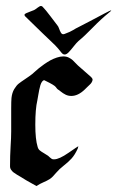

<svg xmlns="http://www.w3.org/2000/svg" viewBox="-20 -625 394 645"><path d="M353.9 -590.3Q353.9 -588.7 346.7 -583Q319.6 -561.1 291.6 -532.3Q263.7 -503.5 243.7 -487.3Q237.3 -481.6 228.1 -469.9Q218.9 -458.1 211.3 -450Q203.7 -441.9 197.3 -441.9Q191.7 -441.9 187 -447.5Q175 -463 165.8 -472.3Q156.6 -481.6 143 -494.2Q129.4 -506.8 123 -513.3Q70.3 -565.2 64.7 -570Q62.3 -572.5 62.3 -574.9Q62.3 -578.2 67.9 -580.6Q73.5 -583 81.9 -586.3Q90.3 -589.5 94.3 -591.1Q96.7 -591.9 105.1 -598.4Q113.5 -604.9 117.4 -604.9Q120.6 -604.9 123 -602.5Q133.4 -591.9 149.8 -570Q166.2 -548.1 172.6 -540Q175.8 -536.8 178.6 -528.7Q181.4 -520.6 184.6 -515.3Q187.8 -510 192.5 -510Q194.9 -510 196.5 -510.8Q216.5 -518.1 226.1 -524.2Q235.7 -530.3 241.3 -532.7Q254.1 -539.2 282 -553.8Q310 -568.4 330.4 -579.4Q350.7 -590.3 353.9 -590.3ZM243.2 -133.8Q243.2 -131.8 241.2 -126Q231.4 -104.5 220.2 -92.3Q209 -80.1 193.8 -68.4Q178.7 -56.6 168.9 -44.9Q156.2 -29.3 147 -23.4Q137.7 -17.6 126 -12.7Q114.3 -7.8 102.5 0Q61.5 -22.5 48.8 -31.2Q44.9 -33.2 37.1 -38.1Q29.3 -43 25.4 -45.9Q21.5 -48.8 17.6 -54.2Q13.7 -59.6 13.7 -66.4Q13.7 -102.5 15.6 -132.8Q17.6 -163.1 17.6 -183.6V-203.1V-260.7Q17.6 -285.2 18.6 -295.9Q20.5 -313.5 27.8 -325.7Q35.2 -337.9 42.5 -343.8Q49.8 -349.6 64.5 -359.4Q79.1 -369.1 87.9 -376Q88.9 -377 96.7 -383.8Q104.5 -390.6 110.8 -396Q117.2 -401.4 128.4 -409.2Q139.6 -417 149.4 -422.4Q159.2 -427.7 170.9 -431.6Q182.6 -435.5 192.4 -435.5Q203.1 -435.5 210.9 -431.6Q218.8 -427.7 224.1 -422.9Q229.5 -418 235.8 -411.1Q242.2 -404.3 247.1 -400.4L286.1 -366.2Q291 -361.3 291 -357.4Q291 -353.5 288.1 -348.6Q285.2 -343.8 281.7 -340.8Q278.3 -337.9 272.5 -332Q266.6 -326.2 264.6 -324.2Q242.2 -302.7 219.7 -302.7Q209 -302.7 200.2 -307.1Q191.4 -311.5 183.6 -317.9Q175.8 -324.2 174.8 -324.2Q171.9 -326.2 167.5 -332.5Q163.1 -338.9 132.8 -353.5L128.9 -355.5Q125 -355.5 121.6 -351.1Q118.2 -346.7 115.7 -338.9Q113.3 -331.1 111.8 -323.2Q110.4 -315.4 108.4 -304.7Q106.4 -293.9 105.5 -288.1Q98.6 -258.8 98.6 -206.1Q98.6 -157.2 106.4 -131.8Q108.4 -124 113.8 -119.6Q119.1 -115.2 128.4 -109.9Q137.7 -104.5 141.6 -101.6Q143.6 -99.6 147.5 -96.2Q151.4 -92.8 153.8 -91.3Q156.2 -89.8 160.2 -89.8H162.1Q178.7 -89.8 210.4 -111.8Q242.2 -133.8 243.2 -133.8Z"/></svg>

Font: Isabella
Style: Medium
Weight: 500
Designer: John Stracke
Version: Version 001.202